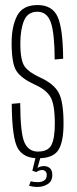

<svg xmlns="http://www.w3.org/2000/svg" viewBox="-20 -623 303 760"><path d="M130.5 3.5Q73.5 3.5 50.5 -36Q27.5 -75.5 26.5 -212L60 -215Q60.5 -95.5 76.8 -59.2Q93 -23 130 -23Q170.5 -23 183.8 -49.5Q197 -76 197 -133.5Q197 -209.5 179.8 -239Q162.5 -268.5 117 -288.5Q65.5 -312 45.8 -341Q26 -370 26 -452.5Q26 -519 48 -561Q70 -603 128.5 -603Q186.5 -603 207.8 -557.2Q229 -511.5 230 -390.5L196.5 -387.5Q196 -491.5 181.2 -534Q166.5 -576.5 128 -576.5Q89.5 -576.5 75 -541Q60.5 -505.5 60.5 -451Q60.5 -382.5 78.2 -359Q96 -335.5 139.5 -316Q193 -291.5 212.2 -256Q231.5 -220.5 231.5 -133.5Q231.5 -61 210.8 -28.8Q190 3.5 130.5 3.5ZM129 117Q118.5 117 109.8 115.5Q101 114 95 112.5L101.5 94.5Q113 98 129.5 98Q145.5 98 155.2 91.2Q165 84.5 165 69.5Q165 59.5 159.5 54.8Q154 50 147 50Q134.5 50 124 58L108 53L121 0H140L128.5 42Q138.5 34.5 154.5 34.5Q168 34.5 177.5 42.8Q187 51 187 69.5Q187 94.5 168.8 105.8Q150.5 117 129 117Z"/></svg>

Font: Anybody Condensed ExtraLight
Style: Regular
Weight: 200
Width: 3
Designer: Tyler Finck
Foundry: Etcetera Type Company
Version: Version 1.010; ttfautohint (v1.8.3) -l 8 -r 50 -G 200 -x 14 